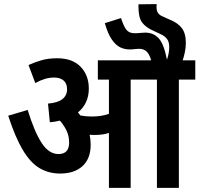

<svg xmlns="http://www.w3.org/2000/svg" viewBox="-20 -916 972 936"><path d="M422 -210Q422 -143 382.5 -106.5Q343 -70 273 -70Q217 -70 172.5 -96.5Q128 -123 91 -185Q54 -247 20 -352L115 -380Q147 -275 182.5 -220Q218 -165 265 -165Q317 -165 317 -221Q317 -253 304.5 -279Q292 -305 272 -328Q249 -322 223 -320L214 -411Q262 -415 284.5 -433Q307 -451 307 -481Q307 -509 290 -523.5Q273 -538 244 -538Q221 -538 198 -531Q175 -524 152 -511L119 -599Q150 -613 183 -622.5Q216 -632 259 -632Q333 -632 373 -590.5Q413 -549 413 -484Q413 -447 399 -417.5Q385 -388 360 -368Q366 -361 372 -353Q398 -348 427 -348Q451 -348 470.5 -351Q490 -354 511 -361V-528H457V-622H932V-528H852V0H745V-528H617V0H511V-268Q493 -262 475.5 -260Q458 -258 439 -258Q429 -258 417 -259Q422 -235 422 -210ZM719 -615Q709 -652 694.5 -665Q680 -678 660 -678Q648 -678 636 -676.5Q624 -675 612 -675Q587 -675 565.5 -685.5Q544 -696 525 -723.5Q506 -751 491 -803L570 -828Q583 -787 596.5 -770.5Q610 -754 636 -754Q651 -754 663.5 -755.5Q676 -757 688 -757Q728 -757 753.5 -729.5Q779 -702 794 -625Q805 -658 805 -686Q805 -713 793.5 -727Q782 -741 764 -749L730 -765Q691 -782 673 -806Q655 -830 655 -883Q655 -885 655 -888.5Q655 -892 655 -895L744 -896Q743 -892 743 -883Q743 -864 750 -853Q757 -842 777 -834L808 -820Q846 -805 866 -779.5Q886 -754 886 -706Q886 -683 880.5 -658Q875 -633 868 -615Z"/></svg>

Font: Noto Sans Condensed SemiBold
Style: Regular
Weight: 600
Width: 3
Designer: Monotype Design Team
Foundry: Monotype Imaging Inc.
Version: Version 2.013; ttfautohint (v1.8.4.7-5d5b)